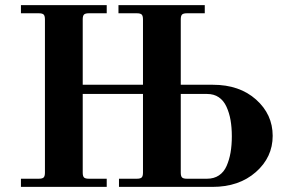

<svg xmlns="http://www.w3.org/2000/svg" viewBox="-20 -732 1126 752"><path d="M688 -56V-364H791C809 -364 824.3 -359.7 837 -351C849.7 -342.3 859.7 -330 867 -314C874.3 -298 879.7 -280.5 883 -261.5C886.3 -242.5 888 -221.3 888 -198C888 -174.7 886.3 -153.5 883 -134.5C879.7 -115.5 874.5 -98 867.5 -82C860.5 -66 850.5 -53.7 837.5 -45C824.5 -36.3 809 -32 791 -32H712C702.7 -32 696.3 -33.7 693 -37C689.7 -40.3 688 -46.7 688 -56ZM62 0H398V-32H328C318.7 -32 312.3 -33.7 309 -37C305.7 -40.3 304 -46.7 304 -56V-364H540V-56C540 -46.7 538.3 -40.3 535 -37C531.7 -33.7 525.3 -32 516 -32H446V0H812C881.3 0 938 -19.3 982 -58C1026 -96.7 1048 -144 1048 -200C1048 -256 1026.3 -303.3 983 -342C939.7 -380.7 883.3 -400 814 -400H688V-656C688 -665.3 689.7 -671.7 693 -675C696.3 -678.3 702.7 -680 712 -680H782V-712H444V-680H516C525.3 -680 531.7 -678.3 535 -675C538.3 -671.7 540 -665.3 540 -656V-400H304V-656C304 -665.3 305.7 -671.7 309 -675C312.3 -678.3 318.7 -680 328 -680H398V-712H62V-680H132C141.3 -680 147.7 -678.3 151 -675C154.3 -671.7 156 -665.3 156 -656V-56C156 -46.7 154.3 -40.3 151 -37C147.7 -33.7 141.3 -32 132 -32H62Z"/></svg>

Font: Km Standard TT
Style: Bold
Weight: 700
Designer: Alexey Kryukov <alexios@thessalonica.org.ru>
Version: Version 2.0.2